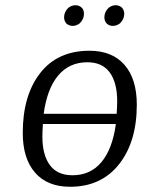

<svg xmlns="http://www.w3.org/2000/svg" viewBox="-20 -704 543 734"><path d="M258 -605Q243 -605 233 -615Q225 -625 225 -638Q225 -658 241 -674Q254 -684 269 -684Q283 -684 293 -674Q301 -666 301 -651Q301 -631 285 -615Q272 -605 258 -605ZM411 -605Q397 -605 387 -615Q379 -625 379 -638Q379 -658 395 -674Q408 -684 422 -684Q437 -684 447 -674Q455 -664 455 -651Q455 -631 439 -615Q426 -605 411 -605ZM322 -510Q409 -510 456 -456Q503 -402 503 -304Q503 -162 435 -76Q367 10 248 10Q161 10 114 -44Q67 -98 67 -196Q67 -339 133.5 -424.5Q200 -510 322 -510ZM314 -466Q245 -466 202.5 -415.5Q160 -365 147 -269H426Q428 -299 428 -317Q428 -388 399.5 -427Q371 -466 314 -466ZM257 -34Q326 -34 368 -84.5Q410 -135 423 -230H144Q142 -200 142 -182Q142 -112 170.5 -73Q199 -34 257 -34Z"/></svg>

Font: Arsenal
Style: Italic
Weight: 400
Italic angle: -9.10001°
Designer: Andrij Shevchenko
Foundry: Stairsfor
Version: Version 2.001;PS 002.001;hotconv 1.0.88;makeotf.lib2.5.64775